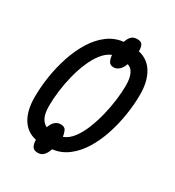

<svg xmlns="http://www.w3.org/2000/svg" viewBox="-157 -676 746 819"><g transform="rotate(30 216.5 -266.5)"><path d="M153.3 49.8Q133.3 49.8 126.2 37.6Q119.1 25.4 119.1 5.4Q72.8 -4.4 48.1 -44.4Q23.4 -84.5 23.4 -150.4Q23.4 -200.2 31.7 -253.2Q40 -306.2 56.6 -356Q73.2 -405.8 98.4 -446.5Q123.5 -487.3 157.7 -513.2Q191.9 -539.1 234.9 -543.9Q241.2 -564 251.7 -573.5Q262.2 -583 279.8 -583Q299.3 -583 305.2 -571.5Q311 -560.1 311 -541Q358.4 -530.3 383.1 -488.8Q407.7 -447.3 407.7 -383.8Q407.7 -334.5 399.4 -282Q391.1 -229.5 374.8 -180.2Q358.4 -130.9 333.5 -90.6Q308.6 -50.3 274.9 -24.7Q241.2 1 199.2 5.9Q192.9 25.9 181.9 37.8Q170.9 49.8 153.3 49.8ZM132.3 -64Q139.6 -85 151.4 -95Q163.1 -105 178.2 -105Q198.2 -105 204.3 -91.8Q210.4 -78.6 212.4 -63Q237.3 -71.8 257.1 -97.4Q276.9 -123 291.5 -159.2Q306.2 -195.3 316.2 -236.1Q326.2 -276.9 331.1 -316.2Q335.9 -355.5 335.9 -386.7Q335.9 -422.9 325.7 -443.8Q315.4 -464.8 296.9 -469.7Q290 -449.7 277.8 -438.7Q265.6 -427.7 251.5 -427.7Q233.9 -427.7 227.3 -439.9Q220.7 -452.1 219.2 -470.7Q194.8 -460.9 175 -436Q155.3 -411.1 140.4 -376.7Q125.5 -342.3 115.5 -302.7Q105.5 -263.2 100.3 -223.4Q95.2 -183.6 95.2 -148.4Q95.2 -112.3 105 -92.3Q114.7 -72.3 132.3 -64Z"/></g></svg>

Font: Open Sans Condensed
Style: Italic
Weight: 400
Width: 3
Italic angle: -12°
Designer: Monotype Design Team
Foundry: Monotype Imaging Inc.
Version: Version 3.000